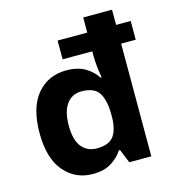

<svg xmlns="http://www.w3.org/2000/svg" viewBox="-113 -855 875 961"><g transform="rotate(-15 324.5 -375.0)"><path d="M251 9.8Q160.2 9.8 102.5 -58.1Q44.9 -126 44.9 -256.8Q44.9 -388.7 103 -458Q161.1 -525.9 254.9 -525.9Q313.5 -525.9 352.1 -502.9Q390.1 -480.5 412.1 -445.8H417Q414.1 -461.9 409.2 -500.5Q405.8 -540 405.8 -559.1V-584H252V-681.2H405.8V-759.8H555.2V-681.2H630.9V-584H555.2V0H440.9L412.1 -70.8H405.8Q383.8 -36.1 346.7 -13.7Q310.1 9.8 251 9.8ZM303.2 -108.9Q364.7 -108.9 390.1 -141.6Q415.5 -175.8 416 -242.2V-255.9Q416 -327.1 391.6 -366.2Q367.7 -404.8 300.8 -404.8Q252 -404.8 223.6 -366.2Q195.8 -328.1 195.8 -254.9Q195.8 -181.2 224.1 -145.5Q252.9 -108.9 303.2 -108.9Z"/></g></svg>

Font: Droid Sans Thai
Style: Bold
Weight: 700
Designer: Steve Matteson
Foundry: Ascender Corporation
Version: Version 1.00